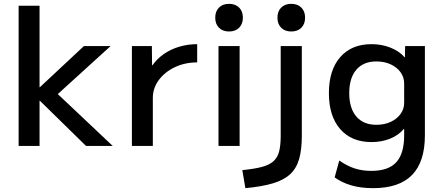

<svg xmlns="http://www.w3.org/2000/svg" viewBox="-20 -760 2310 1000"><path d="M77 0V-730H186V-306H188L417 -520H556L281 -270L567 0H428L188 -235H186V0Z M667 0V-520H771L772 -420H774Q799 -455 834.5 -479.5Q870 -504 914.5 -517Q959 -530 1007 -530V-435Q943 -435 890.5 -410Q838 -385 807 -343Q776 -301 776 -250V0Z M1118 0V-520H1228V0ZM1173 -596Q1140 -596 1120.5 -615.5Q1101 -635 1101 -668Q1101 -701 1120.5 -720.5Q1140 -740 1173 -740Q1206 -740 1225.5 -720.5Q1245 -701 1245 -668Q1245 -635 1225.5 -615.5Q1206 -596 1173 -596Z M1242 126Q1304 120 1343.5 109.5Q1383 99 1404.5 79.5Q1426 60 1434 28Q1442 -4 1442 -53V-520H1552V-53Q1552 19 1538 68Q1524 117 1491 147.5Q1458 178 1401 195Q1344 212 1258 220ZM1497 -596Q1464 -596 1444.5 -615.5Q1425 -635 1425 -668Q1425 -701 1444.5 -720.5Q1464 -740 1497 -740Q1530 -740 1549.5 -720.5Q1569 -701 1569 -668Q1569 -635 1549.5 -615.5Q1530 -596 1497 -596Z M1923 220Q1861 220 1811.5 206Q1762 192 1723 164L1747 76Q1787 104 1826.5 117Q1866 130 1914 130Q2003 130 2044 85Q2085 40 2085 -55V-88H2083Q2055 -55 2011 -37.5Q1967 -20 1915 -20Q1811 -20 1752 -87.5Q1693 -155 1693 -275Q1693 -395 1752 -462.5Q1811 -530 1915 -530Q1968 -530 2013.5 -512Q2059 -494 2087 -462H2089L2090 -520H2193V-55Q2193 83 2126 151.5Q2059 220 1923 220ZM1940 -110Q1982 -110 2014.5 -125Q2047 -140 2066 -166Q2085 -192 2085 -225V-325Q2085 -358 2066 -384Q2047 -410 2014.5 -425Q1982 -440 1940 -440Q1873 -440 1836 -397Q1799 -354 1799 -275Q1799 -196 1836 -153Q1873 -110 1940 -110Z"/></svg>

Font: M PLUS 2 Thin Medium
Style: Regular
Weight: 500
Version: Version 1.001